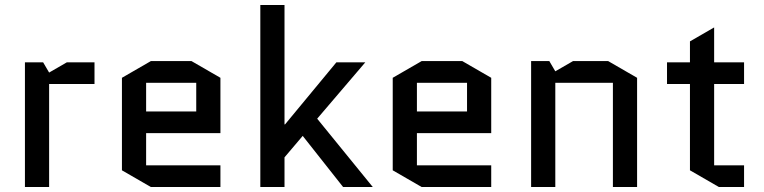

<svg xmlns="http://www.w3.org/2000/svg" viewBox="-20 -750 3064 770"><path d="M359 -413H177V0H80V-500H153L177 -459L248 -500H359Z M864 -87V0H585L469 -67V-438L585 -505H748L864 -438V-216H566V-87ZM566 -418V-303H767V-418Z M1121 -730V-251H1123L1329 -500H1445L1252 -274L1475 0H1356L1194 -205L1121 -119V0H1024V-730Z M1950 -87V0H1671L1555 -67V-438L1671 -505H1834L1950 -438V-216H1652V-87ZM1652 -418V-303H1853V-418Z M2535 -438V0H2438V-418H2207V0H2110V-505H2183L2207 -464L2278 -505H2419Z M2655 -413V-500H2747V-584L2844 -640V-500H2964V-413H2844V-87H2964V0H2863L2747 -67V-413Z"/></svg>

Font: Quantico
Style: Regular
Weight: 400
Designer: Matt Desmond
Foundry: MADtype
Version: Version 2.002